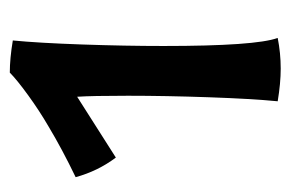

<svg xmlns="http://www.w3.org/2000/svg" viewBox="-118 -454 579 382"><g transform="rotate(-90 171.0 -263.5)"><path d="M160 0Q165 -51 168 -137Q171 -223 171 -298Q171 -370 169 -399L48 -322Q21 -358 9 -402Q65 -429 110 -456Q141 -474 172 -496.5Q203 -519 217 -533Q245 -533 281 -527Q276 -476 273 -389.5Q270 -303 270 -227Q270 -44 286 0Q256 6 225 6Q196 6 160 0Z"/></g></svg>

Font: Mirza Medium
Style: Regular
Weight: 500
Designer: Arabic design by Kourosh Beigpour, Latin design by Eduardo Tunni, engineering by Lasse Fister
Version: Version 1.0010g